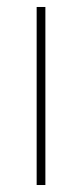

<svg xmlns="http://www.w3.org/2000/svg" viewBox="-20 -530 235 550"><path d="M85 0V-510H110V0Z"/></svg>

Font: MuseoModerno SemiBold Thin
Style: Regular
Weight: 250
Version: Version 1.001